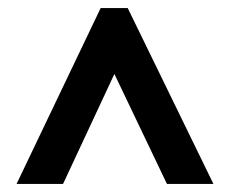

<svg xmlns="http://www.w3.org/2000/svg" viewBox="-20 -735 570 475"><path d="M21 -280 229 -715H296L508 -280H393L263 -552L136 -280Z"/></svg>

Font: Noto Sans Mono Condensed
Style: Bold
Weight: 700
Width: 3
Designer: Monotype Design Team
Foundry: Monotype Imaging Inc.
Version: Version 2.014